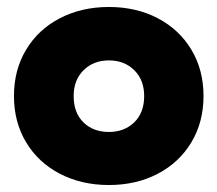

<svg xmlns="http://www.w3.org/2000/svg" viewBox="-20 -515 623 550"><path d="M20 -240Q20 -315 55 -373Q90 -431 152 -463Q214 -495 292 -495Q370 -495 431.5 -463Q493 -431 528 -373Q563 -315 563 -240Q563 -165 528 -107Q493 -49 431.5 -17Q370 15 292 15Q214 15 152 -17Q90 -49 55 -107Q20 -165 20 -240ZM393 -240Q393 -286 364.5 -314Q336 -342 292 -342Q248 -342 219.5 -314Q191 -286 191 -240Q191 -192 219 -164.5Q247 -137 292 -137Q336 -137 364.5 -164.5Q393 -192 393 -240Z"/></svg>

Font: Prompt ExtraBold
Style: Regular
Weight: 800
Designer: Katatrad Team
Foundry: CadsonDemak
Version: Version 1.001